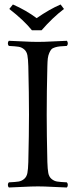

<svg xmlns="http://www.w3.org/2000/svg" viewBox="-20 -832 343 857"><path d="M122.6 -696.8Q85.9 -742.2 21.5 -792L37.6 -812Q96.7 -786.1 143.6 -751Q201.2 -791 250.5 -812L265.6 -792Q215.3 -753.9 165.5 -696.8ZM191.4 -108.9Q192.4 -76.7 195.6 -59.8Q198.7 -43 210 -33.4Q221.2 -23.9 234.9 -21.7Q248.5 -19.5 278.3 -18.1Q282.7 -13.7 282.7 -6.6Q282.7 0.5 278.3 4.9Q256.8 4.4 216.8 2.2Q176.8 0 149.4 0Q121.6 0 80.8 2.2Q40 4.4 19.5 4.9Q15.1 0.5 15.1 -6.6Q15.1 -13.7 19.5 -18.1Q49.3 -19.5 63 -21.7Q76.7 -23.9 87.9 -33.4Q99.1 -43 102.3 -59.8Q105.5 -76.7 106.4 -108.9Q109.4 -233.4 109.4 -320.8Q109.4 -411.6 106.4 -536.1Q105.5 -568.4 102.3 -585.2Q99.1 -602.1 87.9 -611.6Q76.7 -621.1 63 -623.3Q49.3 -625.5 19.5 -627Q15.1 -631.3 15.1 -638.4Q15.1 -645.5 19.5 -649.9Q41 -649.4 81.1 -647.2Q121.1 -645 148.4 -645Q176.3 -645 217 -647.2Q257.8 -649.4 278.3 -649.9Q282.7 -645.5 282.7 -638.4Q282.7 -631.3 278.3 -627Q258.3 -626 247.6 -625Q236.8 -624 225.6 -620.6Q214.4 -617.2 209.5 -611.8Q204.6 -606.4 200 -595.9Q195.3 -585.4 193.4 -571.3Q191.9 -558.1 191.4 -536.1Q188.5 -423.3 188.5 -319.8Q188.5 -232.4 191.4 -108.9Z"/></svg>

Font: Linux Libertine Display G
Style: Regular
Weight: 400
Designer: Philipp H. Poll
Foundry: Philipp H. Poll
Version: Version 5.0.9